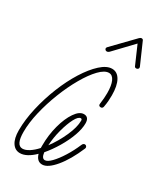

<svg xmlns="http://www.w3.org/2000/svg" viewBox="-169 -714 663 784"><g transform="rotate(30 162.0 -322.5)"><path d="M62 5Q39 5 25.5 -15.5Q12 -36 12 -74Q12 -124 25 -180.5Q38 -237 59.5 -290.5Q81 -344 108 -387Q135 -430 163.5 -456Q192 -482 217 -482Q242 -482 256 -457Q270 -432 270 -387Q270 -374 269 -360.5Q268 -347 265 -331Q263 -322 255 -322Q243 -322 245 -334Q247 -348 248 -361Q249 -374 249 -386Q249 -421 240 -441Q231 -461 214 -461Q194 -461 169.5 -435.5Q145 -410 120.5 -367.5Q96 -325 76 -274Q56 -223 44 -172Q32 -121 32 -78Q32 -16 62 -16Q76 -16 93 -27Q110 -38 126 -56Q126 -62 126 -69Q126 -117 138 -162Q150 -207 169.5 -235.5Q189 -264 210 -264Q234 -264 234 -234Q234 -208 222 -175Q210 -142 190 -108.5Q170 -75 147 -48Q150 -21 165 -21Q177 -21 194.5 -39Q212 -57 230.5 -86.5Q249 -116 263 -149Q267 -159 275 -159Q280 -159 283 -154.5Q286 -150 284 -145Q256 -79 223 -39.5Q190 0 164 0Q139 0 130 -31Q113 -14 95.5 -4.5Q78 5 62 5ZM207 -243Q195 -243 182 -218Q169 -193 159 -155.5Q149 -118 147 -81Q174 -117 193.5 -160.5Q213 -204 213 -235Q213 -243 207 -243ZM162 -532Q156 -532 153 -537.5Q150 -543 156 -549L249 -645Q254 -650 259 -650Q265 -650 267 -645L310 -547Q313 -540 309.5 -536Q306 -532 301 -532Q294 -532 292 -538L255 -623L173 -537Q168 -532 162 -532Z"/></g></svg>

Font: Zen Loop
Style: Italic
Weight: 400
Italic angle: -15°
Designer: Yoshimichi Ohira
Foundry: A-1 Corp ZenFonts
Version: Version 1.000; ttfautohint (v1.8.3)